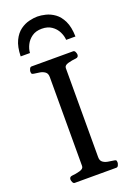

<svg xmlns="http://www.w3.org/2000/svg" viewBox="-175 -1007 740 1071"><g transform="rotate(-20 195.0 -471.5)"><path d="M73.7 0Q65.4 0 61.3 -9.8Q57.1 -19.5 57.1 -24.9Q57.1 -41.5 73.2 -43Q96.7 -44.9 120.4 -51.5Q144 -58.1 144 -74.2L144.5 -602.5Q144.5 -623.5 132.1 -632.8Q119.6 -642.1 102.5 -645.3Q85.4 -648.4 70.3 -649.9Q60.1 -650.9 56.4 -654.1Q52.7 -657.2 52.7 -668Q52.7 -673.3 56.9 -683.1Q61 -692.9 69.3 -692.9H315.9Q324.2 -692.9 328.4 -683.1Q332.5 -673.3 332.5 -668Q332.5 -651.4 316.4 -649.9Q293 -647.9 269.3 -641.4Q245.6 -634.8 245.6 -618.7L245.1 -90.3Q245.1 -69.3 257.6 -60.1Q270 -50.8 287.4 -47.9Q304.7 -44.9 319.3 -43Q329.6 -42 333.3 -39.1Q336.9 -36.1 336.9 -24.9Q336.9 -19.5 332.8 -9.8Q328.6 0 320.3 0ZM193.8 -943.4Q215.3 -943.4 242.7 -936.8Q270 -930.2 295.4 -911.9Q320.8 -893.6 337.9 -858.4Q355 -823.2 356.4 -766.1H301.3Q299.8 -790 287.8 -814.2Q275.9 -838.4 252.4 -854.7Q229 -871.1 193.8 -871.1Q158.7 -871.1 135.5 -854.7Q112.3 -838.4 100.1 -814.2Q87.9 -790 86.4 -766.1H31.2Q32.7 -823.2 49.8 -858.4Q66.9 -893.6 92.3 -911.9Q117.7 -930.2 145 -936.8Q172.4 -943.4 193.8 -943.4Z"/></g></svg>

Font: Gelasio
Style: Regular
Weight: 400
Designer: Eben Sorkin
Foundry: Eben Sorkin
Version: Version 1.008